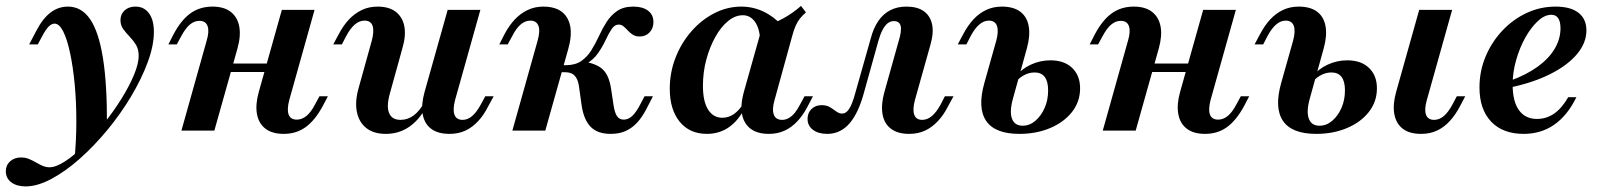

<svg xmlns="http://www.w3.org/2000/svg" viewBox="-87 -451 5540 663"><path d="M1.6 192.7Q-29 192.7 -48 178.6Q-66.9 164.5 -66.9 140.3Q-66.9 119.4 -52 106Q-37.1 92.7 -14.5 92.7Q0.8 92.7 13.3 98Q25.8 103.2 37.5 110.1Q49.2 116.9 60.5 121.8Q71.8 126.6 83.9 126.6Q106.5 126.6 137.9 106Q169.4 85.5 204 51.2Q238.7 16.9 272.2 -25Q305.6 -66.9 332.7 -110.5Q359.7 -154 375.8 -192.7Q391.9 -231.5 391.9 -258.1Q391.9 -280.6 382.7 -296Q373.4 -311.3 360.9 -324.2Q348.4 -337.1 338.7 -350.4Q329 -363.7 329 -381.5Q329 -401.6 343.1 -414.9Q357.3 -428.2 380.6 -428.2Q410.5 -428.2 427.4 -405.2Q444.4 -382.3 444.4 -341.1Q444.4 -293.5 423 -235.9Q401.6 -178.2 365.7 -118.1Q329.8 -58.1 283.9 -2.4Q237.9 53.2 188.3 97.2Q138.7 141.1 90.3 166.9Q41.9 192.7 1.6 192.7ZM170.2 99.2Q176.6 34.7 176.6 -32.3Q176.6 -99.2 171 -159.3Q165.3 -219.4 155.2 -266.9Q145.2 -314.5 131.5 -341.9Q117.7 -369.4 101.6 -369.4Q91.1 -369.4 81 -359.3Q71 -349.2 58.1 -325L43.5 -297.6H13.7L38.7 -345.2Q60.5 -387.1 87.5 -407.7Q114.5 -428.2 147.6 -428.2Q194.4 -428.2 224.2 -384.7Q254 -341.1 268.5 -250.4Q283.1 -159.7 282.3 -16.1Q266.1 4 249.6 23Q233.1 41.9 213.7 60.9Q194.4 79.8 170.2 99.2Z M539.5 0 626.6 -310.5Q636.3 -342.7 629.8 -360.9Q623.4 -379 601.6 -379Q583.9 -379 568.5 -366.1Q553.2 -353.2 538.7 -325.8L523.4 -297.6H494.4L512.1 -332.3Q538.7 -382.3 571 -405.2Q603.2 -428.2 646.8 -428.2Q686.3 -428.2 709.7 -410.1Q733.1 -391.9 739.1 -359.7Q745.2 -327.4 733.1 -283.9L653.2 0ZM654.8 -202.4 662.9 -231.5H889.5L881.5 -202.4ZM892.7 11.3Q853.2 11.3 829.8 -6.5Q806.5 -24.2 800.4 -56.9Q794.4 -89.5 806.5 -133.1L886.3 -416.9H999.2L912.1 -106.5Q903.2 -73.4 909.7 -55.6Q916.1 -37.9 937.9 -37.9Q955.6 -37.9 971.4 -50.8Q987.1 -63.7 1000.8 -90.3L1016.1 -118.5H1045.2L1027.4 -84.7Q1000.8 -35.5 968.5 -12.1Q936.3 11.3 892.7 11.3Z M1245.2 11.3Q1203.2 11.3 1177.8 -8.9Q1152.4 -29 1145.2 -65.3Q1137.9 -101.6 1152.4 -150.8L1196.8 -310.5Q1205.6 -343.5 1199.6 -361.7Q1193.5 -379.8 1171.8 -379.8Q1154 -379.8 1138.3 -366.5Q1122.6 -353.2 1108.1 -325.8L1093.5 -297.6H1063.7L1082.3 -332.3Q1098.4 -362.9 1118.1 -383.9Q1137.9 -404.8 1162.5 -416.5Q1187.1 -428.2 1216.9 -428.2Q1256.5 -428.2 1279.8 -410.1Q1303.2 -391.9 1309.3 -359.7Q1315.3 -327.4 1302.4 -283.9L1259.7 -129.8Q1246.8 -84.7 1256.5 -60.9Q1266.1 -37.1 1296 -37.1Q1321 -37.1 1341.5 -52.4Q1362.1 -67.7 1378.2 -97.6L1385.5 -82.3Q1359.7 -35.5 1324.6 -12.1Q1289.5 11.3 1245.2 11.3ZM1465.3 11.3Q1425 11.3 1401.6 -6.5Q1378.2 -24.2 1372.6 -56.9Q1366.9 -89.5 1379 -133.1L1458.9 -416.9H1571.8L1484.7 -106.5Q1475.8 -73.4 1482.3 -55.2Q1488.7 -37.1 1510.5 -37.1Q1528.2 -37.1 1543.5 -50.4Q1558.9 -63.7 1573.4 -90.3L1588.7 -118.5H1617.7L1599.2 -84.7Q1583.9 -54 1564.1 -32.7Q1544.4 -11.3 1520.2 0Q1496 11.3 1465.3 11.3Z M2021.8 11.3Q1977.4 11.3 1953.6 -12.1Q1929.8 -35.5 1921.8 -84.7L1912.9 -148.4Q1910.5 -168.5 1904 -180.2Q1897.6 -191.9 1887.9 -196.8Q1878.2 -201.6 1862.9 -201.6H1833.9L1839.5 -225.8H1866.1Q1899.2 -225.8 1920.2 -240.3Q1941.1 -254.8 1955.2 -277.8Q1969.4 -300.8 1981.5 -327Q1993.5 -353.2 2008.1 -375.8Q2022.6 -398.4 2044.4 -413.3Q2066.1 -428.2 2100 -428.2Q2132.3 -428.2 2150.8 -414.1Q2169.4 -400 2169.4 -375Q2169.4 -353.2 2156 -339.1Q2142.7 -325 2121.8 -325Q2108.1 -325 2098.4 -331Q2088.7 -337.1 2081.5 -345.2Q2074.2 -353.2 2066.5 -359.7Q2058.9 -366.1 2049.2 -366.1Q2035.5 -366.1 2025.4 -351.2Q2015.3 -336.3 2004.8 -313.7Q1994.4 -291.1 1978.6 -268.1Q1962.9 -245.2 1936.3 -229.8L1934.7 -237.1Q1976.6 -229.8 1996.8 -208.9Q2016.9 -187.9 2023.4 -142.7L2031.5 -88.7Q2035.5 -62.1 2043.5 -50Q2051.6 -37.9 2066.9 -37.9Q2082.3 -37.9 2096 -50.4Q2109.7 -62.9 2124.2 -91.1L2138.7 -118.5H2167.7L2144.4 -73.4Q2130.6 -46.8 2113.3 -27.8Q2096 -8.9 2073.8 1.2Q2051.6 11.3 2021.8 11.3ZM1682.3 0 1769.4 -310.5Q1779 -344.4 1772.2 -362.1Q1765.3 -379.8 1744.4 -379.8Q1726.6 -379.8 1710.9 -366.5Q1695.2 -353.2 1681.5 -325.8L1666.1 -297.6H1637.1L1654.8 -332.3Q1671 -362.9 1690.7 -383.9Q1710.5 -404.8 1735.1 -416.5Q1759.7 -428.2 1789.5 -428.2Q1848.4 -428.2 1871.4 -389.5Q1894.4 -350.8 1875.8 -283.9L1796 0Z M2354 11.3Q2294.4 11.3 2260.1 -30.6Q2225.8 -72.6 2225.8 -144.4Q2225.8 -200.8 2245.6 -251.6Q2265.3 -302.4 2300 -342.3Q2334.7 -382.3 2379.4 -405.2Q2424.2 -428.2 2472.6 -428.2Q2512.9 -428.2 2548.8 -411.3Q2584.7 -394.4 2614.5 -362.1L2537.9 -314.5Q2535.5 -354.8 2519.4 -376.6Q2503.2 -398.4 2478.2 -398.4Q2451.6 -398.4 2427 -378.2Q2402.4 -358.1 2383.1 -323.4Q2363.7 -288.7 2352 -245.2Q2340.3 -201.6 2340.3 -154.8Q2340.3 -100.8 2358.1 -72.6Q2375.8 -44.4 2407.3 -44.4Q2429 -44.4 2447.6 -57.3Q2466.1 -70.2 2482.3 -96.8L2488.7 -85.5Q2466.1 -37.9 2432.3 -13.3Q2398.4 11.3 2354 11.3ZM2567.7 11.3Q2509.7 11.3 2486.3 -27Q2462.9 -65.3 2481.5 -133.1L2544.4 -356.5Q2584.7 -369.4 2617.7 -387.5Q2650.8 -405.6 2679 -430.6L2696 -408.1Q2683.9 -397.6 2675.4 -387.1Q2666.9 -376.6 2660.9 -362.9Q2654.8 -349.2 2649.2 -329L2587.9 -106.5Q2578.2 -73.4 2585.1 -55.2Q2591.9 -37.1 2613.7 -37.1Q2625.8 -37.1 2637.1 -43.5Q2648.4 -50 2658.1 -62.1Q2667.7 -74.2 2675.8 -90.3L2691.1 -118.5H2720.2L2700.8 -81.5Q2685.5 -52.4 2666.1 -31.9Q2646.8 -11.3 2622.6 0Q2598.4 11.3 2567.7 11.3Z M2769.4 11.3Q2738.7 11.3 2720.2 -2.8Q2701.6 -16.9 2701.6 -40.3Q2701.6 -61.3 2715.3 -74.6Q2729 -87.9 2750 -87.9Q2767.7 -87.9 2779.4 -80.6Q2791.1 -73.4 2800.8 -66.1Q2810.5 -58.9 2821 -58.9Q2831.5 -58.9 2839.5 -67.7Q2847.6 -76.6 2854.4 -93.1Q2861.3 -109.7 2866.9 -131.5L2919.4 -316.9Q2929 -354 2946 -378.6Q2962.9 -403.2 2987.1 -415.7Q3011.3 -428.2 3042.7 -428.2Q3080.6 -428.2 3102.8 -412.5Q3125 -396.8 3131.5 -367.3Q3137.9 -337.9 3125.8 -296L3072.6 -106.5Q3063.7 -74.2 3069.8 -55.6Q3075.8 -37.1 3097.6 -37.1Q3115.3 -37.1 3131 -50.4Q3146.8 -63.7 3161.3 -90.3L3175.8 -118.5H3205.6L3187.1 -84.7Q3171.8 -54 3151.6 -32.7Q3131.5 -11.3 3107.3 0Q3083.1 11.3 3052.4 11.3Q3012.9 11.3 2989.5 -6.5Q2966.1 -24.2 2960.5 -56.9Q2954.8 -89.5 2966.9 -133.1L3020.2 -323.4Q3024.2 -339.5 3024.2 -352Q3024.2 -364.5 3018.1 -371.4Q3012.1 -378.2 3000 -378.2Q2987.9 -378.2 2978.2 -370.6Q2968.5 -362.9 2960.9 -348.4Q2953.2 -333.9 2946.8 -312.1L2896 -129.8Q2887.1 -96.8 2875 -70.6Q2862.9 -44.4 2847.6 -26.2Q2832.3 -8.1 2812.9 1.6Q2793.5 11.3 2769.4 11.3Z M3433.1 11.3Q3348.4 11.3 3318.1 -33.9Q3287.9 -79 3312.1 -164.5L3353.2 -310.5Q3362.1 -343.5 3355.6 -361.7Q3349.2 -379.8 3327.4 -379.8Q3310.5 -379.8 3294.8 -366.5Q3279 -353.2 3264.5 -325.8L3250 -297.6H3220.2L3238.7 -332.3Q3254.8 -362.9 3274.2 -383.9Q3293.5 -404.8 3318.1 -416.5Q3342.7 -428.2 3372.6 -428.2Q3412.9 -428.2 3436.3 -410.5Q3459.7 -392.7 3465.3 -360.1Q3471 -327.4 3458.9 -283.9L3411.3 -112.1Q3398.4 -66.9 3407.3 -41.9Q3416.1 -16.9 3444.4 -16.9Q3468.5 -16.9 3488.3 -33.9Q3508.1 -50.8 3520.2 -78.2Q3532.3 -105.6 3532.3 -138.7Q3532.3 -200.8 3485.5 -200.8Q3465.3 -200.8 3446.4 -189.9Q3427.4 -179 3416.1 -161.3L3419.4 -186.3Q3440.3 -212.9 3472.6 -227.8Q3504.8 -242.7 3540.3 -242.7Q3587.9 -242.7 3615.3 -216.5Q3642.7 -190.3 3642.7 -146Q3642.7 -100 3614.9 -64.5Q3587.1 -29 3539.5 -8.9Q3491.9 11.3 3433.1 11.3Z M3721 0 3808.1 -310.5Q3817.7 -342.7 3811.3 -360.9Q3804.8 -379 3783.1 -379Q3765.3 -379 3750 -366.1Q3734.7 -353.2 3720.2 -325.8L3704.8 -297.6H3675.8L3693.5 -332.3Q3720.2 -382.3 3752.4 -405.2Q3784.7 -428.2 3828.2 -428.2Q3867.7 -428.2 3891.1 -410.1Q3914.5 -391.9 3920.6 -359.7Q3926.6 -327.4 3914.5 -283.9L3834.7 0ZM3836.3 -202.4 3844.4 -231.5H4071L4062.9 -202.4ZM4074.2 11.3Q4034.7 11.3 4011.3 -6.5Q3987.9 -24.2 3981.9 -56.9Q3975.8 -89.5 3987.9 -133.1L4067.7 -416.9H4180.6L4093.5 -106.5Q4084.7 -73.4 4091.1 -55.6Q4097.6 -37.9 4119.4 -37.9Q4137.1 -37.9 4152.8 -50.8Q4168.5 -63.7 4182.3 -90.3L4197.6 -118.5H4226.6L4208.9 -84.7Q4182.3 -35.5 4150 -12.1Q4117.7 11.3 4074.2 11.3Z M4820.2 11.3Q4779.8 11.3 4756.9 -6.5Q4733.9 -24.2 4727.8 -56.9Q4721.8 -89.5 4733.9 -133.1L4813.7 -416.9H4927.4L4840.3 -106.5Q4830.6 -73.4 4837.1 -55.2Q4843.5 -37.1 4865.3 -37.1Q4883.1 -37.1 4898.8 -50.4Q4914.5 -63.7 4929 -91.1L4943.5 -118.5H4972.6L4954.8 -84.7Q4938.7 -54 4919 -32.7Q4899.2 -11.3 4875 0Q4850.8 11.3 4820.2 11.3ZM4458.1 11.3Q4373.4 11.3 4343.1 -33.9Q4312.9 -79 4337.1 -164.5L4378.2 -310.5Q4387.1 -343.5 4380.6 -361.7Q4374.2 -379.8 4352.4 -379.8Q4335.5 -379.8 4319.8 -366.5Q4304 -353.2 4289.5 -325.8L4275 -297.6H4245.2L4263.7 -332.3Q4279.8 -362.9 4299.2 -383.9Q4318.5 -404.8 4343.1 -416.5Q4367.7 -428.2 4397.6 -428.2Q4437.9 -428.2 4461.3 -410.5Q4484.7 -392.7 4490.3 -360.1Q4496 -327.4 4483.9 -283.9L4436.3 -112.1Q4423.4 -66.9 4432.3 -41.9Q4441.1 -16.9 4469.4 -16.9Q4493.5 -16.9 4513.3 -33.9Q4533.1 -50.8 4545.2 -78.2Q4557.3 -105.6 4557.3 -138.7Q4557.3 -200.8 4510.5 -200.8Q4490.3 -200.8 4471.4 -189.9Q4452.4 -179 4441.1 -161.3L4444.4 -186.3Q4465.3 -212.9 4497.6 -227.8Q4529.8 -242.7 4565.3 -242.7Q4612.9 -242.7 4640.3 -216.5Q4667.7 -190.3 4667.7 -146Q4667.7 -100 4639.9 -64.5Q4612.1 -29 4564.5 -8.9Q4516.9 11.3 4458.1 11.3Z M5174.2 11.3Q5102.4 11.3 5062.1 -31Q5021.8 -73.4 5021.8 -149.2Q5021.8 -204.8 5042.7 -255.2Q5063.7 -305.6 5100.4 -344.8Q5137.1 -383.9 5184.3 -406Q5231.5 -428.2 5284.7 -428.2Q5336.3 -428.2 5363.7 -406.9Q5391.1 -385.5 5391.1 -346Q5391.1 -303.2 5358.9 -264.5Q5326.6 -225.8 5267.7 -196Q5208.9 -166.1 5129 -149.2V-172.6Q5183.9 -192.7 5222.6 -220.6Q5261.3 -248.4 5281.5 -282.7Q5301.6 -316.9 5301.6 -353.2Q5301.6 -376.6 5293.5 -388.3Q5285.5 -400 5270.2 -400Q5246.8 -400 5223.4 -378.2Q5200 -356.5 5180.2 -321.4Q5160.5 -286.3 5148.4 -243.5Q5136.3 -200.8 5136.3 -159.7Q5136.3 -100.8 5158.1 -70.6Q5179.8 -40.3 5220.2 -40.3Q5253.2 -40.3 5279.8 -58.9Q5306.5 -77.4 5328.2 -115.3H5356.5Q5325.8 -52.4 5280.2 -20.6Q5234.7 11.3 5174.2 11.3Z"/></svg>

Font: Playfair 5pt SemiExpanded Light
Style: Bold Italic
Weight: 700
Italic angle: -15.6°
Version: Version 2.001;gftools[0.9.30]